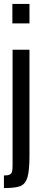

<svg xmlns="http://www.w3.org/2000/svg" viewBox="-28 -763 206 977"><path d="M35 -644V-743H122V-644ZM36 76V-510H122V28Q122 106 111.5 140Q101 174 75.5 184Q50 194 -8 194V130Q13 130 22 125Q31 120 33.5 109.5Q36 99 36 76Z"/></svg>

Font: Saira Ultra Condensed SemiBold
Style: Regular
Weight: 600
Width: 1
Designer: Hector Gatti with collaboration of the Omnibus-Type team
Foundry: Omnibus-Type
Version: Version 1.001; ttfautohint (v1.8)